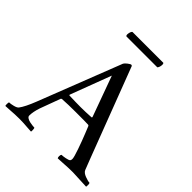

<svg xmlns="http://www.w3.org/2000/svg" viewBox="-226 -916 1056 1056"><g transform="rotate(45 301.5 -388.0)"><path d="M428.7 -738.3Q428.7 -738.3 188.5 -738.3Q181.6 -741.7 184.6 -758.1Q187.5 -774.4 194.3 -779.3H434.6Q439.9 -775.9 438 -761Q436 -746.1 428.7 -738.3ZM92.8 -135.7Q221.7 -467.3 281.2 -619.1Q285.2 -626.5 298.6 -637Q312 -647.5 318.4 -647.5Q319.8 -647.5 321.5 -646.2Q323.2 -645 324.2 -644.5L522.9 -123Q547.4 -60.1 547.9 -58.6Q554.2 -43.5 578.4 -34.4Q602.5 -25.4 614.3 -25.4Q617.2 -21 617.2 -11Q617.2 -1 616.2 2.9Q518.6 -2 508.8 -2Q488.8 -2 471.4 -1.2Q454.1 -0.5 432.6 1Q411.1 2.4 395.5 2.9Q392.1 -1 392.3 -11.2Q392.6 -21.5 396.5 -25.4Q407.7 -25.4 426.5 -29.1Q445.3 -32.7 451.2 -38.1Q455.1 -42 455.1 -51.8Q455.1 -64.9 438.5 -112.5Q421.9 -160.2 405.3 -201.2L388.7 -242.2Q385.7 -246.1 382.8 -246.1Q370.1 -247.1 286.1 -247.1Q224.6 -247.1 180.7 -244.1L175.8 -241.2Q148.4 -168.9 131.8 -122.1Q118.2 -82 118.2 -52.7Q118.2 -44.4 127.2 -38.6Q136.2 -32.7 149.2 -30Q162.1 -27.3 171.4 -26.4Q180.7 -25.4 185.5 -25.4Q187.5 -23.4 188.2 -12.5Q189 -1.5 187.5 2.9Q173.3 2.4 156.7 1Q140.1 -0.5 126 -1.2Q111.8 -2 92.8 -2Q72.8 -2 57.4 -1.2Q42 -0.5 23.4 1Q4.9 2.4 -11.7 2.9Q-13.7 1 -13.7 -9.8Q-13.7 -20.5 -11.7 -25.4Q0.5 -25.4 20.5 -30.5Q40.5 -35.6 46.9 -43.9Q67.4 -70.8 92.8 -135.7ZM284.2 -529.3 194.3 -291Q194.3 -287.1 196.3 -287.1Q247.1 -285.2 285.2 -285.2Q321.8 -285.2 367.2 -288.1Q368.2 -288.1 369.1 -289.1Q370.1 -291 370.1 -292V-293Z"/></g></svg>

Font: Amiri
Style: Regular
Weight: 400
Designer: Khaled Hosny
Version: Version 000.108